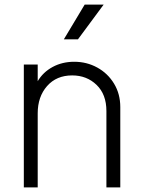

<svg xmlns="http://www.w3.org/2000/svg" viewBox="-20 -810 612 830"><path d="M83 0V-531H143V-459Q166 -498 207.5 -520.5Q249 -543 301 -543Q355 -543 400.5 -518Q446 -493 473 -448.5Q500 -404 500 -347V0H440V-330Q440 -402 397.5 -443Q355 -484 292 -484Q224 -484 183.5 -438Q143 -392 143 -320V0ZM256 -640 346 -790H428L317 -640Z"/></svg>

Font: Plus Jakarta Sans Light
Style: Regular
Weight: 300
Designer: Gumpita Rahayu
Foundry: Tokotype
Version: Version 2.006; ttfautohint (v1.8.4.7-5d5b)